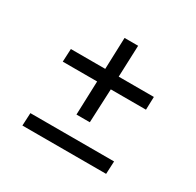

<svg xmlns="http://www.w3.org/2000/svg" viewBox="-122 -672 826 808"><g transform="rotate(30 291.0 -268.0)"><path d="M315.9 -154.8H251L256.8 -318.8H89.8L92.8 -381.8H259.8L265.1 -535.2H331.1L325.2 -381.8H496.1L494.1 -318.8H323.2ZM483.9 -1H77.1L80.1 -63H486.8Z"/></g></svg>

Font: Literata SemiBold
Style: Italic
Weight: 650
Italic angle: -2.39999°
Designer: Latin by Veronika Burian and Jose Scaglione. Greek by Irene Vlachou. Cyrillic by Vera Evstafieva
Foundry: TypeTogether
Version: Version 3.021